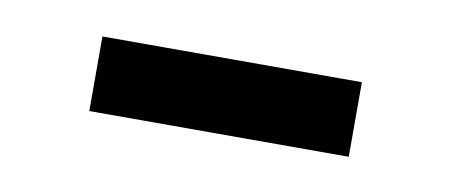

<svg xmlns="http://www.w3.org/2000/svg" viewBox="-27 -595 421 180"><g transform="rotate(10 184.0 -504.5)"><path d="M61 -540H308V-469H61Z"/></g></svg>

Font: Reem Kufi Fun
Style: Regular
Weight: 400
Designer: Khaled Hosny
Version: Version 1.005